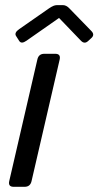

<svg xmlns="http://www.w3.org/2000/svg" viewBox="-20 -720 379 740"><path d="M42 -581.1Q33.7 -593.8 54.2 -607.9L168.5 -687.5Q186.5 -700.2 198.7 -700.2H223.1Q235.4 -700.2 247.6 -687.5L332.5 -600.1Q346.2 -585.9 332 -573.2L319.8 -562Q305.7 -548.8 292 -563L208 -650.4H207L82 -563Q62.5 -549.3 54.2 -562ZM32.7 0Q10.7 0 15.6 -22L124 -490.7Q128.9 -512.7 150.9 -512.7H192.9Q214.8 -512.7 210 -490.7L101.6 -22Q96.7 0 74.7 0Z"/></svg>

Font: Istok Web
Style: BoldItalic
Weight: 700
Italic angle: -13°
Designer: Andrey V. Panov
Foundry: Andrey V. Panov
Version: Version 1.0.2g